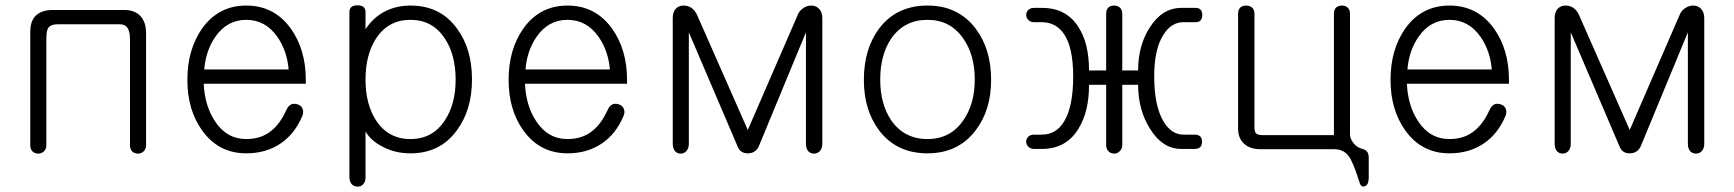

<svg xmlns="http://www.w3.org/2000/svg" viewBox="-20 -560 6522 722"><path d="M178.7 -522.5Q136.7 -522.5 114.3 -501Q93.8 -480.5 93.8 -440.4V-13.7Q93.8 1 102.5 9.8Q111.3 17.6 124 17.6Q135.7 17.6 144.5 9.8Q154.3 1 154.3 -13.7V-412.1Q154.3 -442.4 160.2 -453.1Q168.9 -468.8 198.2 -468.8H429.7Q451.2 -468.8 460 -454.1Q468.8 -440.4 468.8 -412.1V-13.7Q468.8 1 477.5 9.8Q486.3 17.6 499 17.6Q510.7 17.6 519.5 9.8Q529.3 1 529.3 -13.7V-435.5Q529.3 -476.6 507.8 -500Q486.3 -522.5 446.3 -522.5Z M1057.6 -147.5Q1034.2 -96.7 1003.9 -71.3Q964.8 -37.1 906.2 -37.1Q832 -37.1 788.1 -104.5Q750 -162.1 746.1 -245.1H1129.9V-259.8Q1129.9 -374 1073.2 -453.1Q1010.7 -539.1 906.2 -539.1Q801.8 -539.1 740.2 -453.1Q684.6 -374 684.6 -259.8Q684.6 -146.5 740.2 -69.3Q801.8 16.6 906.2 16.6Q980.5 16.6 1035.2 -20.5Q1088.9 -56.6 1117.2 -125Q1123 -139.6 1117.2 -152.3Q1112.3 -163.1 1100.6 -167Q1087.9 -171.9 1076.2 -168Q1063.5 -162.1 1057.6 -147.5ZM748 -298.8Q753.9 -370.1 790 -421.9Q834 -485.4 906.2 -485.4Q978.5 -485.4 1023.4 -420.9Q1059.6 -368.2 1065.4 -298.8Z M1293.9 105.5Q1293.9 122.1 1302.7 132.8Q1311.5 141.6 1324.2 141.6Q1335.9 142.6 1344.7 133.8Q1354.5 124 1354.5 108.4V-65.4Q1375 -31.2 1416 -9.8Q1463.9 16.6 1523.4 16.6Q1635.7 16.6 1698.2 -70.3Q1754.9 -146.5 1754.9 -261.7Q1754.9 -377 1698.2 -453.1Q1635.7 -539.1 1523.4 -539.1Q1468.8 -539.1 1424.8 -515.6Q1382.8 -493.2 1354.5 -450.2V-514.6Q1354.5 -540 1324.2 -540Q1293.9 -540 1293.9 -514.6ZM1523.4 -485.4Q1606.4 -485.4 1652.3 -416Q1693.4 -354.5 1693.4 -260.7Q1693.4 -168 1652.3 -106.4Q1606.4 -37.1 1523.4 -37.1Q1440.4 -37.1 1394.5 -106.4Q1354.5 -168 1354.5 -260.7Q1354.5 -354.5 1394.5 -416Q1440.4 -485.4 1523.4 -485.4Z M2265.6 -147.5Q2242.2 -96.7 2211.9 -71.3Q2172.9 -37.1 2114.3 -37.1Q2040 -37.1 1996.1 -104.5Q1958 -162.1 1954.1 -245.1H2337.9V-259.8Q2337.9 -374 2281.2 -453.1Q2218.8 -539.1 2114.3 -539.1Q2009.8 -539.1 1948.2 -453.1Q1892.6 -374 1892.6 -259.8Q1892.6 -146.5 1948.2 -69.3Q2009.8 16.6 2114.3 16.6Q2188.5 16.6 2243.2 -20.5Q2296.9 -56.6 2325.2 -125Q2331.1 -139.6 2325.2 -152.3Q2320.3 -163.1 2308.6 -167Q2295.9 -171.9 2284.2 -168Q2271.5 -162.1 2265.6 -147.5ZM1956.1 -298.8Q1961.9 -370.1 1998 -421.9Q2042 -485.4 2114.3 -485.4Q2186.5 -485.4 2231.4 -420.9Q2267.6 -368.2 2273.4 -298.8Z M2509.8 -492.2V-18.6Q2509.8 -2 2518.6 8.8Q2527.3 17.6 2540 17.6Q2551.8 17.6 2560.5 8.8Q2570.3 -2 2570.3 -18.6V-438.5L2753.9 -8.8Q2763.7 16.6 2792 16.6Q2820.3 16.6 2833 -8.8L3010.7 -438.5V-18.6Q3010.7 -2 3019.5 8.8Q3028.3 17.6 3041 17.6Q3053.7 17.6 3062.5 8.8Q3072.3 -2 3072.3 -18.6V-492.2Q3072.3 -513.7 3060.5 -526.4Q3049.8 -538.1 3033.2 -539.1Q3016.6 -540 3002 -530.3Q2985.4 -520.5 2978.5 -501L2792 -71.3L2602.5 -501Q2594.7 -520.5 2579.1 -531.2Q2564.5 -540 2547.9 -539.1Q2531.2 -538.1 2520.5 -526.4Q2509.8 -513.7 2509.8 -492.2Z M3467.8 -539.1Q3351.6 -539.1 3286.1 -453.1Q3228.5 -376 3228.5 -259.8Q3228.5 -145.5 3286.1 -69.3Q3351.6 16.6 3467.8 16.6Q3583 16.6 3648.4 -69.3Q3707 -145.5 3707 -259.8Q3707 -376 3648.4 -453.1Q3583 -539.1 3467.8 -539.1ZM3467.8 -485.4Q3553.7 -485.4 3601.6 -416Q3645.5 -354.5 3645.5 -260.7Q3645.5 -168 3601.6 -106.4Q3553.7 -37.1 3467.8 -37.1Q3380.9 -37.1 3332 -106.4Q3290 -168 3290 -260.7Q3290 -354.5 3332 -416Q3380.9 -485.4 3467.8 -485.4Z M3868.2 -530.3Q3854.5 -530.3 3846.7 -522.5Q3838.9 -514.6 3838.9 -503.9Q3838.9 -493.2 3846.7 -485.4Q3854.5 -476.6 3868.2 -476.6H3896.5Q3951.2 -476.6 3981.4 -431.6Q4015.6 -380.9 4015.6 -272.5Q4015.6 -157.2 3980.5 -101.6Q3951.2 -53.7 3896.5 -53.7H3868.2Q3854.5 -53.7 3846.7 -45.9Q3838.9 -38.1 3838.9 -27.3Q3838.9 -16.6 3846.7 -8.8Q3854.5 0 3868.2 0H3898.4Q3990.2 0 4036.1 -77.1Q4075.2 -140.6 4075.2 -241.2H4139.6V-14.6Q4139.6 0 4148.4 8.8Q4157.2 17.6 4169.9 17.6Q4181.6 17.6 4190.4 8.8Q4200.2 0 4200.2 -14.6V-241.2H4259.8Q4259.8 -147.5 4303.7 -77.1Q4350.6 0 4421.9 0H4472.7Q4500 0 4500 -27.3Q4500 -53.7 4472.7 -53.7H4430.7Q4385.7 -53.7 4356.4 -101.6Q4320.3 -160.2 4320.3 -272.5Q4320.3 -377.9 4356.4 -431.6Q4385.7 -476.6 4430.7 -476.6H4475.6Q4501 -476.6 4501 -503.9Q4501 -530.3 4475.6 -530.3H4421.9Q4350.6 -530.3 4303.7 -457Q4259.8 -388.7 4259.8 -294.9H4200.2V-508.8Q4200.2 -523.4 4190.4 -532.2Q4181.6 -539.1 4169.9 -539.1Q4157.2 -539.1 4148.4 -532.2Q4139.6 -523.4 4139.6 -508.8V-294.9H4075.2Q4075.2 -396.5 4036.1 -457Q3991.2 -530.3 3898.4 -530.3Z M4635.7 -508.8V-76.2Q4635.7 -41 4657.2 -20.5Q4679.7 1 4719.7 1H4996.1Q5032.2 1 5051.8 27.3Q5068.4 49.8 5090.8 121.1Q5096.7 145.5 5111.3 140.6Q5126 136.7 5127 110.4V33.2Q5127 14.6 5118.2 7.8Q5112.3 2 5094.7 -2.9Q5080.1 -8.8 5069.3 -22.5Q5056.6 -38.1 5056.6 -54.7V-508.8Q5056.6 -523.4 5046.9 -532.2Q5038.1 -539.1 5026.4 -539.1Q5013.7 -539.1 5004.9 -532.2Q4996.1 -523.4 4996.1 -508.8V-51.8H4731.4Q4710.9 -51.8 4704.1 -57.6Q4697.3 -63.5 4697.3 -82V-508.8Q4697.3 -523.4 4687.5 -532.2Q4678.7 -539.1 4666 -539.1Q4653.3 -539.1 4644.5 -532.2Q4635.7 -523.4 4635.7 -508.8Z M5582 -147.5Q5558.6 -96.7 5528.3 -71.3Q5489.3 -37.1 5430.7 -37.1Q5356.4 -37.1 5312.5 -104.5Q5274.4 -162.1 5270.5 -245.1H5654.3V-259.8Q5654.3 -374 5597.7 -453.1Q5535.2 -539.1 5430.7 -539.1Q5326.2 -539.1 5264.6 -453.1Q5209 -374 5209 -259.8Q5209 -146.5 5264.6 -69.3Q5326.2 16.6 5430.7 16.6Q5504.9 16.6 5559.6 -20.5Q5613.3 -56.6 5641.6 -125Q5647.5 -139.6 5641.6 -152.3Q5636.7 -163.1 5625 -167Q5612.3 -171.9 5600.6 -168Q5587.9 -162.1 5582 -147.5ZM5272.5 -298.8Q5278.3 -370.1 5314.5 -421.9Q5358.4 -485.4 5430.7 -485.4Q5502.9 -485.4 5547.9 -420.9Q5584 -368.2 5589.8 -298.8Z M5826.2 -492.2V-18.6Q5826.2 -2 5835 8.8Q5843.8 17.6 5856.4 17.6Q5868.2 17.6 5877 8.8Q5886.7 -2 5886.7 -18.6V-438.5L6070.3 -8.8Q6080.1 16.6 6108.4 16.6Q6136.7 16.6 6149.4 -8.8L6327.1 -438.5V-18.6Q6327.1 -2 6335.9 8.8Q6344.7 17.6 6357.4 17.6Q6370.1 17.6 6378.9 8.8Q6388.7 -2 6388.7 -18.6V-492.2Q6388.7 -513.7 6377 -526.4Q6366.2 -538.1 6349.6 -539.1Q6333 -540 6318.4 -530.3Q6301.8 -520.5 6294.9 -501L6108.4 -71.3L5918.9 -501Q5911.1 -520.5 5895.5 -531.2Q5880.9 -540 5864.3 -539.1Q5847.7 -538.1 5836.9 -526.4Q5826.2 -513.7 5826.2 -492.2Z"/></svg>

Font: Gulim
Style: Regular
Weight: 400
Version: Version 2.21